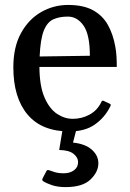

<svg xmlns="http://www.w3.org/2000/svg" viewBox="-20 -515 523 773"><path d="M259.8 14.2Q147.9 14.2 90.8 -54Q33.7 -122.1 33.7 -244.1Q33.7 -325.7 64.5 -381.6Q95.2 -437.5 145.5 -466.3Q195.8 -495.1 253.9 -495.1Q315.4 -495.1 354.2 -473.9Q393.1 -452.6 414.3 -414.8Q435.5 -377 444.3 -326.7Q447.8 -308.1 449 -287.6Q450.2 -267.1 450.2 -245.6H138.7Q139.2 -168.5 159.2 -122.6Q179.2 -76.7 209.7 -56.6Q240.2 -36.6 272.5 -36.6Q309.6 -36.6 340.3 -53.5Q371.1 -70.3 386.7 -101.6Q388.2 -104.5 389.6 -107.4Q391.1 -110.4 396 -109.4L420.4 -98.1Q425.8 -96.2 425.8 -92.3Q425.8 -90.3 424.8 -88.1Q423.8 -85.9 422.9 -84.5Q401.4 -41.5 361.8 -13.7Q322.3 14.2 259.8 14.2ZM139.6 -287.6 341.8 -290.5Q341.8 -375.5 316.4 -411.9Q291 -448.2 253.4 -448.2Q218.8 -448.2 194.3 -437Q169.9 -425.8 156.2 -391.4Q142.6 -356.9 139.6 -287.6ZM244.1 238.3Q212.9 238.3 189.9 230.7Q167 223.1 153.8 214.4Q147.9 210.4 151.4 203.6Q155.3 195.8 159.7 187.5Q164.1 179.2 167 173.8Q169.9 167.5 177.7 170.4Q186 173.3 200.4 178Q214.8 182.6 237.3 182.6Q261.7 182.6 278.1 170.4Q294.4 158.2 294.4 137.2Q294.4 119.1 275.9 104.2Q257.3 89.4 218.3 88.9L234.4 -8.8H291.5L273.9 59.1Q322.8 64 349.4 87.4Q376 110.8 376 142.6Q376 177.2 344.2 207.8Q312.5 238.3 244.1 238.3Z"/></svg>

Font: Gelasio
Style: Regular
Weight: 400
Designer: Eben Sorkin
Foundry: Eben Sorkin
Version: Version 1.008